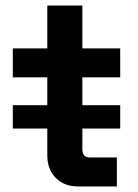

<svg xmlns="http://www.w3.org/2000/svg" viewBox="-20 -670 496 690"><path d="M260 0Q211 0 180.5 -30.5Q150 -61 150 -112V-392H26V-496H150V-650H276V-496H412V-392H276V-134Q276 -104 304 -104H400V0ZM26 -208V-292H412V-208Z"/></svg>

Font: Space Grotesk
Style: Bold
Weight: 700
Designer: Florian Karsten
Foundry: Florian Karsten
Version: Version 2.000